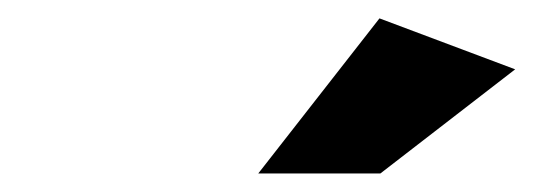

<svg xmlns="http://www.w3.org/2000/svg" viewBox="-20 -788 578 208"><path d="M259.8 -600.1 391.1 -768.1 538.1 -712.9 392.1 -600.1Z"/></svg>

Font: Trueno
Style: Bold Italic
Weight: 700
Designer: Julieta Ulanovsky
Foundry: Julieta Ulanovsky
Version: Version 3.001b | FøM Fix